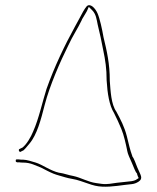

<svg xmlns="http://www.w3.org/2000/svg" viewBox="-20 -649 596 731"><path d="M40 -38C40 -35 39 -33 45 -31H54C58 -30 61 -30 68 -30C98 -30 116 -18 136 -11C154 -2 166 5 183 12C198 18 209 20 228 26C243 31 267 33 286 40C306 46 324 54 342 58C376 66 418 60 455 55L482 52C491 51 499 48 507 43C527 30 515 18 503 -11C498 -23 490 -47 484 -53V-54C475 -78 470 -102 463 -130C454 -166 439 -194 423 -224C403 -252 401 -302 398 -341V-342C398 -407 387 -454 374 -508C369 -537 360 -579 351 -599C342 -619 323 -638 310 -625C300 -613 293 -599 283 -580L265 -547C226 -476 187 -395 157 -310C141 -260 128 -197 106 -148C98 -128 81 -98 64 -86H63L53 -81C49 -77 55 -67 60 -72L70 -77C73 -79 81 -89 92 -102C121 -136 136 -194 150 -249C169 -323 210 -416 240 -476C257 -513 276 -540 292 -574V-575L307 -600C308 -602 311 -607 311 -607L318 -623L331 -610C346 -595 348 -574 352 -555C360 -523 367 -490 373 -458C381 -420 386 -388 386 -343C389 -293 396 -248 414 -219C424 -200 434 -177 442 -158C452 -134 459 -101 464 -77V-76C467 -60 474 -48 482 -29L492 -5C495 2 498 8 502 12V14C504 21 505 23 508 29L497 36C491 39 485 40 480 41H479C458 43 446 45 424 47C406 49 390 54 367 51L346 48C315 44 288 27 259 21C241 18 223 11 208 9H206C171 1 142 -22 116 -30C103 -34 81 -41 69 -41C63 -41 57 -41 52 -42H43C42 -42 40 -42 40 -38ZM286 40ZM307 -602ZM310 -627ZM320 41ZM386 -345ZM423 -227ZM479 41Z"/></svg>

Font: Stray Cat
Style: Hl
Weight: 100
Version: Version 1.0